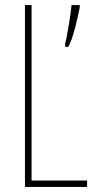

<svg xmlns="http://www.w3.org/2000/svg" viewBox="-20 -734 381 754"><path d="M78 0H322V-25H104V-714H78ZM293 -704V-714H261C259 -687 242 -580 236 -564V-550H248C267 -580 286 -669 293 -704Z"/></svg>

Font: Noto Sans Malayalam ExtraCondensed Thin
Style: Regular
Weight: 100
Width: 2
Designer: Jelle Bosma - Monotype Design Team
Foundry: Monotype Imaging Inc.
Version: Version 2.104